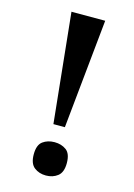

<svg xmlns="http://www.w3.org/2000/svg" viewBox="-112 -773 587 841"><g transform="rotate(15 182.0 -353.0)"><path d="M156 -218 105 -714H258L208 -218ZM182 8Q151 8 129 -9Q107 -26 107 -68Q107 -111 129 -127Q151 -143 182 -143Q213 -143 235 -127Q257 -111 257 -68Q257 -26 235 -9Q213 8 182 8Z"/></g></svg>

Font: Noto Serif Khmer SemiBold
Style: Regular
Weight: 600
Version: Version 2.003